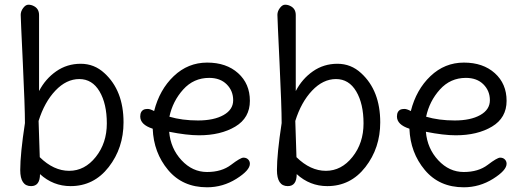

<svg xmlns="http://www.w3.org/2000/svg" viewBox="-20 -781 2222 816"><path d="M505 -261Q505 -152 442 -71Q379 10 280 10Q206 10 150 -41Q150 10 112 10Q66 10 66 -58.5Q66 -127 86 -258Q86 -326 77 -514.5Q68 -703 68 -718Q68 -733 78.5 -747Q89 -761 100.5 -761Q112 -761 122 -756Q146 -745 146 -717Q146 -713 146 -710V-394Q173 -446 219 -478Q265 -510 323 -510Q381 -510 424 -470Q505 -396 505 -261ZM144 -267 149 -113Q208 -55 274 -55Q340 -55 387 -114Q434 -173 434 -256.5Q434 -340 403 -392.5Q372 -445 317 -445Q262 -445 215.5 -396Q169 -347 144 -267Z M869 -450Q803 -450 758.5 -400.5Q714 -351 700 -285Q754 -269 821.5 -269Q889 -269 930 -292Q971 -315 971 -355Q971 -395 943.5 -422.5Q916 -450 869 -450ZM826 -206Q774 -206 699 -221Q705 -150 751.5 -100Q798 -50 860 -50Q922 -50 962 -80.5Q1002 -111 1014.5 -111Q1027 -111 1034.5 -103.5Q1042 -96 1042 -85Q1042 -57 984.5 -21Q927 15 860 15Q756 15 694.5 -58.5Q633 -132 629 -234Q576 -251 576 -286Q576 -309 593 -316Q599 -318 608.5 -318Q618 -318 635 -309Q658 -400 718.5 -457.5Q779 -515 860.5 -515Q942 -515 992 -470Q1042 -425 1042 -352.5Q1042 -280 980 -243Q918 -206 826 -206Z M1596 -261Q1596 -152 1533 -71Q1470 10 1371 10Q1297 10 1241 -41Q1241 10 1203 10Q1157 10 1157 -58.5Q1157 -127 1177 -258Q1177 -326 1168 -514.5Q1159 -703 1159 -718Q1159 -733 1169.5 -747Q1180 -761 1191.5 -761Q1203 -761 1213 -756Q1237 -745 1237 -717Q1237 -713 1237 -710V-394Q1264 -446 1310 -478Q1356 -510 1414 -510Q1472 -510 1515 -470Q1596 -396 1596 -261ZM1235 -267 1240 -113Q1299 -55 1365 -55Q1431 -55 1478 -114Q1525 -173 1525 -256.5Q1525 -340 1494 -392.5Q1463 -445 1408 -445Q1353 -445 1306.5 -396Q1260 -347 1235 -267Z M1960 -450Q1894 -450 1849.5 -400.5Q1805 -351 1791 -285Q1845 -269 1912.5 -269Q1980 -269 2021 -292Q2062 -315 2062 -355Q2062 -395 2034.5 -422.5Q2007 -450 1960 -450ZM1917 -206Q1865 -206 1790 -221Q1796 -150 1842.5 -100Q1889 -50 1951 -50Q2013 -50 2053 -80.5Q2093 -111 2105.5 -111Q2118 -111 2125.5 -103.5Q2133 -96 2133 -85Q2133 -57 2075.5 -21Q2018 15 1951 15Q1847 15 1785.5 -58.5Q1724 -132 1720 -234Q1667 -251 1667 -286Q1667 -309 1684 -316Q1690 -318 1699.5 -318Q1709 -318 1726 -309Q1749 -400 1809.5 -457.5Q1870 -515 1951.5 -515Q2033 -515 2083 -470Q2133 -425 2133 -352.5Q2133 -280 2071 -243Q2009 -206 1917 -206Z"/></svg>

Font: Delius Swash Caps
Style: Regular
Weight: 400
Designer: Natalia Raices
Foundry: Natalia Raices
Version: Version 1.002